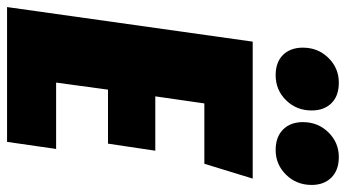

<svg xmlns="http://www.w3.org/2000/svg" viewBox="-248 -742 980 544"><g transform="rotate(90 242.0 -470.0)"><path d="M476 -696 434 -559H263L243 -420H397L377 -286H224L204 -139H392L372 0H-10L88 -696ZM105 -838Q105 -881 134 -910.5Q163 -940 204 -940Q242 -940 262.5 -919Q283 -898 283 -863Q283 -820 254 -790.5Q225 -761 183 -761Q146 -761 125.5 -782Q105 -803 105 -838ZM316 -838Q316 -881 345 -910.5Q374 -940 415 -940Q452 -940 473 -919Q494 -898 494 -863Q494 -820 465 -790.5Q436 -761 395 -761Q358 -761 337 -782Q316 -803 316 -838Z"/></g></svg>

Font: Fira Sans Extra Condensed Black
Style: Italic
Weight: 900
Width: 3
Italic angle: -8°
Designer: Carrois Corporate & Edenspiekermann AG
Foundry: Carrois Corporate GbR & Edenspiekermann AG
Version: Version 4.203